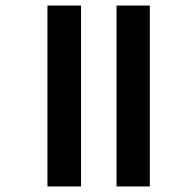

<svg xmlns="http://www.w3.org/2000/svg" viewBox="-20 -689 636 692"><path d="M400 -17H520V-669H400ZM151 -17H272V-669H151Z"/></svg>

Font: Noto Sans Malayalam UI SemiCondensed SemiBold
Style: Regular
Weight: 600
Width: 4
Designer: Jelle Bosma - Monotype Design Team
Foundry: Monotype Imaging Inc.
Version: Version 2.104